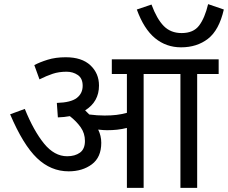

<svg xmlns="http://www.w3.org/2000/svg" viewBox="-20 -909 1103 929"><path d="M470 -218Q470 -148 424.5 -114Q379 -80 312 -80Q226 -80 159 -144Q92 -208 29 -356L100 -382Q143 -276 193 -214.5Q243 -153 305 -153Q343 -153 367 -170.5Q391 -188 391 -227Q391 -264 370.5 -293Q350 -322 318 -347Q291 -342 260 -341L255 -411Q323 -413 351.5 -435Q380 -457 380 -494Q380 -530 356.5 -546Q333 -562 302 -562Q265 -562 235 -552Q205 -542 171 -525L146 -594Q172 -608 210.5 -620Q249 -632 298 -632Q376 -632 417.5 -593Q459 -554 459 -495Q459 -417 392 -375Q403 -365 412 -355Q450 -350 486 -350Q518 -350 543 -353Q568 -356 594 -363V-551H521V-622H1038V-551H934V0H853V-551H675V0H594V-290Q570 -284 547 -281.5Q524 -279 498 -279Q481 -279 455 -282Q470 -252 470 -218ZM1063 -863Q1040 -763 986.5 -721.5Q933 -680 856 -680Q784 -680 730 -724.5Q676 -769 642 -863L713 -887Q739 -817 772.5 -783Q806 -749 859 -749Q916 -749 943.5 -785.5Q971 -822 987 -889Z"/></svg>

Font: Noto Sans
Style: Regular
Weight: 400
Designer: Monotype Design Team
Foundry: Monotype Imaging Inc.
Version: Version 2.007